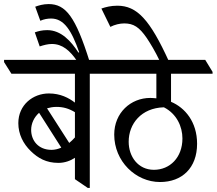

<svg xmlns="http://www.w3.org/2000/svg" viewBox="-59 -917 1064 943"><path d="M228 -117C260 -117 288 -128 309 -142V-37L372 6H382V-555H498V-564L462 -623H-39V-612L-3 -555H309V-413C279 -436 238 -458 181 -458C103 -458 31 -402 31 -312C31 -258 55 -211 92 -175C128 -140 168 -117 228 -117ZM218 -392C252 -392 279 -384 309 -366V-242C300 -232 291 -223 281 -215L172 -385C186 -389 201 -392 218 -392ZM94 -279C94 -310 108 -341 133 -363L242 -192C227 -185 210 -181 194 -181C130 -181 94 -226 94 -279Z M321 -615H381C312 -835 264 -897 180 -897C153 -897 130 -890 114 -884L139 -815C157 -823 175 -826 192 -826C256 -826 293 -766 330 -660L326 -659C290 -715 241 -769 173 -769C147 -769 129 -764 112 -758L136 -689C157 -696 177 -701 196 -701C247 -701 285 -669 321 -615Z M727 -23C835 -23 909 -92 909 -211C909 -318 850 -388 781 -417V-555H985V-564L949 -623H420V-613L456 -555H709V-434C698 -435 689 -436 679 -436C583 -436 502 -363 502 -256C502 -125 607 -23 727 -23ZM573 -221C573 -309 635 -387 746 -390C809 -358 837 -295 837 -237C837 -143 775 -83 697 -83C619 -83 573 -148 573 -221Z M727 -615H771C677 -821 614 -889 517 -889C485 -889 459 -882 439 -875L483 -785C504 -796 530 -802 551 -802C597 -802 625 -784 662 -730C681 -701 701 -669 727 -615Z"/></svg>

Font: Noto Serif Devanagari SemiCondensed
Style: Regular
Weight: 400
Width: 4
Designer: Universal Thirst, Indian Type Foundry and the Monotype Design Team
Foundry: Monotype Imaging Inc.
Version: Version 2.004